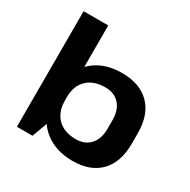

<svg xmlns="http://www.w3.org/2000/svg" viewBox="-167 -897 1054 1065"><g transform="rotate(30 360.5 -365.0)"><path d="M431.6 10.1Q350.3 10.1 289.4 -22.2Q228.4 -54.5 195.1 -113Q161.7 -171.6 161.2 -250.7V-292.2Q161.7 -371.3 194.8 -429.2Q227.9 -487 287.6 -518.5Q347.2 -550.1 427.4 -550.1Q542.8 -550.1 606 -485.9Q669.2 -421.7 669.2 -303.4V-236.6Q669.2 -118.3 607 -54.1Q544.9 10.1 431.6 10.1ZM70.4 -740H228.3V-157.6L170.3 0H70.4ZM386.3 -103.3Q444.8 -103.3 478.1 -140.2Q511.4 -177.2 511.4 -242V-295.4Q511.4 -361.3 478.1 -398Q444.8 -434.7 386.3 -434.7Q312.5 -434.7 270.4 -393.8Q228.3 -353 228.3 -280.8V-259.7Q228.3 -186.9 270.3 -145.1Q312.4 -103.3 386.3 -103.3Z"/></g></svg>

Font: Pathway Extreme 8pt Thin
Style: Regular
Weight: 100
Designer: Eduardo Rodriguez Tunni
Foundry: Eduardo Rodriguez Tunni
Version: Version 1.000